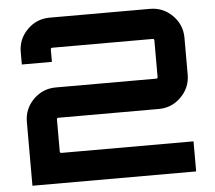

<svg xmlns="http://www.w3.org/2000/svg" viewBox="-51 -776 933 833"><g transform="rotate(-5 415.0 -360.0)"><path d="M195 -720H632Q689 -720 729.5 -679.5Q770 -639 770 -582V-422Q770 -365 729.5 -324.5Q689 -284 632 -284H195Q188 -284 188 -278V-138Q188 -131 195 -131H770V0H57V-278Q57 -335 97.5 -375.5Q138 -416 195 -416H632Q639 -416 639 -422V-582Q639 -589 632 -589H195Q188 -589 188 -582V-528H57V-582Q57 -639 97.5 -679.5Q138 -720 195 -720Z"/></g></svg>

Font: Orbitron
Style: Bold
Weight: 700
Designer: Matt McInerney
Foundry: Matt McInerney
Version: Version 001.001